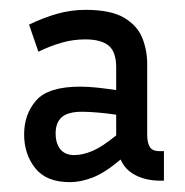

<svg xmlns="http://www.w3.org/2000/svg" viewBox="-20 -705 375 390"><path d="M306 -338Q277 -338 255.5 -349Q234 -360 225 -381Q193 -354 168.5 -344.5Q144 -335 122 -335Q74 -335 51.5 -363.5Q29 -392 29 -432Q29 -473 53.5 -501Q78 -529 143 -529Q159 -529 177.5 -527Q196 -525 216 -522V-568Q216 -600 200.5 -612.5Q185 -625 153 -625Q129 -625 106 -618.5Q83 -612 58 -600L39 -655Q68 -669 96 -677Q124 -685 154 -685Q205 -685 232 -669Q259 -653 269 -628Q279 -603 279 -575V-431Q279 -416 284 -407Q289 -398 304 -398H313V-338ZM93 -434Q93 -414 102.5 -402Q112 -390 131 -390Q148 -390 168 -398.5Q188 -407 216 -430V-472Q196 -475 177.5 -476.5Q159 -478 147 -478Q118 -478 105.5 -467Q93 -456 93 -434Z"/></svg>

Font: Inria Sans
Style: Regular
Weight: 400
Designer: Black Foundry Team
Foundry: Black Foundry
Version: Version 1.2; ttfautohint (v1.8.3)